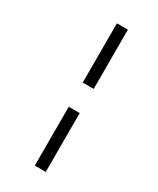

<svg xmlns="http://www.w3.org/2000/svg" viewBox="-163 -722 590 719"><g transform="rotate(30 131.5 -362.5)"><path d="M119.6 -669.9H167V-413.6H119.6ZM119.6 -309.1H167V-54.7H119.6Z"/></g></svg>

Font: JuniusX Light
Style: Regular
Weight: 300
Designer: Peter S. Baker
Foundry: Briery Creek Software
Version: Version 1.008